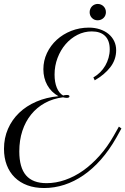

<svg xmlns="http://www.w3.org/2000/svg" viewBox="-20 -924 628 962"><path d="M295.9 -436.5Q245.6 -430.2 205.1 -408Q164.6 -385.7 136 -350.3Q107.4 -314.9 92 -268.1Q76.7 -221.2 76.7 -165.5Q76.7 -84.5 110.4 -45.4Q144 -6.3 213.4 -6.3Q259.8 -6.3 306.4 -22.5Q353 -38.6 396.5 -69.3Q439.9 -100.1 479.2 -144.3Q518.6 -188.5 550.3 -244.6L575.7 -289.6L588.4 -280.3L563.5 -235.4Q527.8 -172.4 486.1 -125Q444.3 -77.6 398.2 -45.9Q352.1 -14.2 302.2 2Q252.4 18.1 201.2 18.1Q154.3 18.1 117.2 4.4Q80.1 -9.3 54 -34.9Q27.8 -60.5 13.9 -96.9Q0 -133.3 0 -178.2Q0 -232.4 20 -278.3Q40 -324.2 75.9 -358.6Q111.8 -393.1 162.1 -414.8Q212.4 -436.5 272.9 -441.9Q236.3 -462.4 216.8 -497.6Q197.3 -532.7 197.3 -577.1Q197.3 -620.1 215.3 -658.2Q233.4 -696.3 264.4 -724.6Q295.4 -752.9 336.9 -769.3Q378.4 -785.6 425.3 -785.6Q455.1 -785.6 480.2 -777.3Q505.4 -769 523.7 -753.9Q542 -738.8 552 -718Q562 -697.3 562 -672.4Q562 -625.5 533 -587.6Q503.9 -549.8 454.6 -521.5L447.8 -536.1Q466.8 -546.9 481.9 -562Q497.1 -577.1 507.6 -595.5Q518.1 -613.8 523.9 -634.5Q529.8 -655.3 529.8 -676.8Q529.8 -720.7 506.6 -743.7Q483.4 -766.6 439.9 -766.6Q401.9 -766.6 367.9 -749.3Q334 -731.9 308.6 -702.4Q283.2 -672.9 268.3 -633.5Q253.4 -594.2 253.4 -550.3Q253.4 -512.2 264.6 -484.6Q275.9 -457 296.4 -445.3Q298.8 -446.3 304.2 -447.3Q309.6 -448.2 314.5 -448.2Q328.1 -448.2 328.1 -441.4Q328.1 -433.6 314 -433.6Q309.1 -433.6 304.2 -434.6Q299.3 -435.5 295.9 -436.5ZM429.2 -862.8Q429.2 -871.6 432.4 -879.2Q435.5 -886.7 440.9 -892.3Q446.3 -897.9 453.9 -901.1Q461.4 -904.3 469.7 -904.3Q478 -904.3 485.6 -901.1Q493.2 -897.9 498.8 -892.3Q504.4 -886.7 507.6 -879.2Q510.7 -871.6 510.7 -862.8Q510.7 -854.5 507.6 -846.9Q504.4 -839.4 498.8 -834Q493.2 -828.6 485.6 -825.4Q478 -822.3 469.2 -822.3Q452.1 -822.3 440.7 -834Q429.2 -845.7 429.2 -862.8Z"/></svg>

Font: Petit Formal Script
Style: Regular
Weight: 400
Version: Version 1.001; ttfautohint (v0.8) -G 200 -r 50